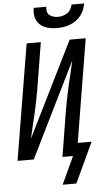

<svg xmlns="http://www.w3.org/2000/svg" viewBox="-70 -997 652 1214"><g transform="rotate(-5 256.0 -390.0)"><path d="M329 -815Q309 -815 289 -818Q269 -821 251.5 -828.5Q234 -836 220.5 -848.5Q207 -861 199 -878Q191 -895 189.5 -915Q188 -935 192 -955H272Q269 -940 272.5 -925.5Q276 -911 286.5 -902Q297 -893 311 -889Q325 -885 340 -885Q355 -885 370.5 -889Q386 -893 399.5 -902Q413 -911 421 -925.5Q429 -940 432 -955H512Q509 -935 501 -915Q493 -895 479.5 -878Q466 -861 448 -848.5Q430 -836 410 -828.5Q390 -821 369.5 -818Q349 -815 329 -815ZM277 175 358 0H291L339 -294Q346 -333 353.5 -371.5Q361 -410 370 -448.5Q379 -487 388.5 -525.5Q398 -564 406 -602L109 0H6L128 -735H218L170 -441Q163 -402 155.5 -363.5Q148 -325 139 -286.5Q130 -248 120.5 -209.5Q111 -171 103 -133L401 -735H503L395 -80H483L364 175Z"/></g></svg>

Font: Iosevka SS04 Medium Oblique
Style: Regular
Weight: 500
Italic angle: -9°
Monospace: yes
Designer: Belleve Invis
Foundry: Belleve Invis
Version: Version 19.0.0; ttfautohint (v1.8.4)